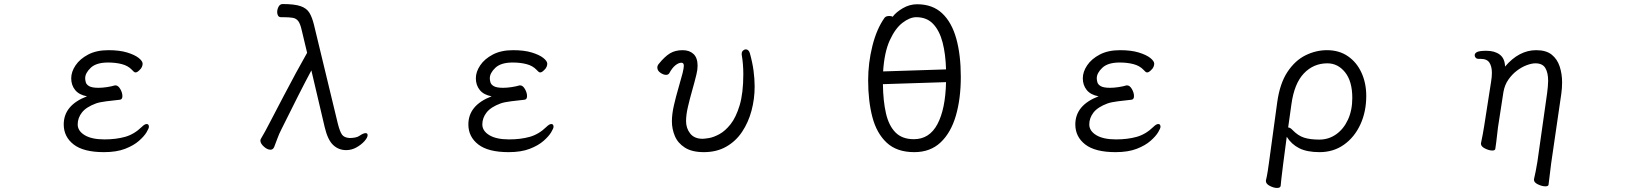

<svg xmlns="http://www.w3.org/2000/svg" viewBox="-20 -734 8040 949"><path d="M551 -312Q564 -312 574.5 -294Q585 -276 585 -259Q585 -242 572 -241Q541 -238 506.5 -233.5Q472 -229 455 -223Q406 -205 385 -178Q364 -151 364 -119Q364 -87 398.5 -66Q433 -45 496 -45Q553 -45 598 -57.5Q643 -70 681 -107Q695 -121 705 -121Q716 -121 716 -107Q716 -100 704.5 -80.5Q693 -61 667 -38Q641 -15 598.5 1.5Q556 18 494 18Q393 18 344 -20Q295 -58 295 -119Q295 -214 410 -258Q371 -265 351.5 -289Q332 -313 332 -347Q332 -379 353.5 -411Q375 -443 416 -464.5Q457 -486 516 -486Q571 -486 608.5 -474.5Q646 -463 665.5 -447.5Q685 -432 685 -419Q685 -412 681.5 -403.5Q678 -395 669 -387Q658 -376 650 -376Q645 -376 641 -380Q637 -384 632 -389Q613 -409 582.5 -417Q552 -425 514 -425Q456 -425 428.5 -399Q401 -373 401 -347Q401 -339 404 -327.5Q407 -316 421 -308Q435 -300 467 -300Q486 -300 509 -303.5Q532 -307 548 -312Z M1712 -52Q1723 -52 1736 -54.5Q1749 -57 1757 -63Q1776 -76 1787 -76Q1797 -76 1797 -66Q1797 -54 1781.5 -36.5Q1766 -19 1742 -5.5Q1718 8 1691 8Q1654 8 1627 -17Q1600 -42 1585 -105L1519 -386Q1490 -332 1453 -259Q1416 -186 1372 -97Q1359 -72 1350.5 -48Q1342 -24 1335 -7Q1329 6 1317 6Q1301 6 1284 -9.5Q1267 -25 1267 -39Q1267 -43 1269 -47Q1280 -65 1291.5 -86.5Q1303 -108 1316 -133Q1348 -194 1380 -255.5Q1412 -317 1442.5 -373Q1473 -429 1498 -473L1471 -586Q1464 -617 1454 -630Q1444 -643 1427 -646Q1410 -649 1380 -649H1369Q1359 -649 1354.5 -656.5Q1350 -664 1350 -674Q1350 -688 1357 -701Q1364 -714 1377 -714Q1436 -714 1466 -703.5Q1496 -693 1509.5 -670.5Q1523 -648 1532 -611L1650 -122Q1660 -83 1670.5 -68.5Q1681 -54 1706 -52Z M2551 -312Q2564 -312 2574.5 -294Q2585 -276 2585 -259Q2585 -242 2572 -241Q2541 -238 2506.5 -233.5Q2472 -229 2455 -223Q2406 -205 2385 -178Q2364 -151 2364 -119Q2364 -87 2398.5 -66Q2433 -45 2496 -45Q2553 -45 2598 -57.5Q2643 -70 2681 -107Q2695 -121 2705 -121Q2716 -121 2716 -107Q2716 -100 2704.5 -80.5Q2693 -61 2667 -38Q2641 -15 2598.5 1.5Q2556 18 2494 18Q2393 18 2344 -20Q2295 -58 2295 -119Q2295 -214 2410 -258Q2371 -265 2351.5 -289Q2332 -313 2332 -347Q2332 -379 2353.5 -411Q2375 -443 2416 -464.5Q2457 -486 2516 -486Q2571 -486 2608.5 -474.5Q2646 -463 2665.5 -447.5Q2685 -432 2685 -419Q2685 -412 2681.5 -403.5Q2678 -395 2669 -387Q2658 -376 2650 -376Q2645 -376 2641 -380Q2637 -384 2632 -389Q2613 -409 2582.5 -417Q2552 -425 2514 -425Q2456 -425 2428.5 -399Q2401 -373 2401 -347Q2401 -339 2404 -327.5Q2407 -316 2421 -308Q2435 -300 2467 -300Q2486 -300 2509 -303.5Q2532 -307 2548 -312Z M3646 -468Q3646 -478 3652.5 -484Q3659 -490 3666 -490Q3680 -490 3686 -472Q3699 -426 3704.5 -385Q3710 -344 3710 -306Q3710 -245 3694.5 -187Q3679 -129 3648 -82.5Q3617 -36 3569.5 -9Q3522 18 3459 18Q3400 18 3365 -4.5Q3330 -27 3315.5 -62Q3301 -97 3301 -134Q3301 -170 3311 -213.5Q3321 -257 3333.5 -299.5Q3346 -342 3354 -373Q3360 -399 3360 -409Q3360 -424 3348 -424Q3334 -424 3318 -411Q3302 -398 3288 -372Q3283 -364 3272 -364Q3259 -364 3244 -374.5Q3229 -385 3229 -400Q3229 -410 3236 -418Q3265 -454 3291 -470Q3317 -486 3354 -486Q3388 -486 3408 -467Q3428 -448 3428 -409Q3428 -389 3422 -365Q3413 -328 3401 -286Q3389 -244 3380 -205Q3371 -166 3371 -135Q3371 -100 3391.5 -74Q3412 -48 3453 -48Q3461 -48 3483.5 -51.5Q3506 -55 3535 -70.5Q3564 -86 3591 -120Q3618 -154 3636 -214Q3654 -274 3654 -368Q3654 -392 3652 -416.5Q3650 -441 3646 -464Z M4392 -651Q4409 -674 4442.5 -693.5Q4476 -713 4513 -713Q4589 -713 4636.5 -668.5Q4684 -624 4706.5 -543.5Q4729 -463 4729 -354Q4729 -246 4704.5 -162Q4680 -78 4629 -30Q4578 18 4499 18Q4413 18 4363 -28.5Q4313 -75 4292 -155Q4271 -235 4271 -337Q4271 -423 4292 -507Q4313 -591 4352 -646Q4356 -651 4362 -653Q4368 -655 4375 -655Q4387 -655 4392 -651ZM4656 -391Q4654 -466 4639 -524Q4624 -582 4592.5 -615.5Q4561 -649 4509 -649Q4477 -649 4441 -621.5Q4405 -594 4378 -535Q4351 -476 4345 -381ZM4344 -318Q4345 -235 4359 -174Q4373 -113 4406 -79.5Q4439 -46 4497 -46Q4574 -46 4613.5 -120.5Q4653 -195 4656 -328Z M5551 -312Q5564 -312 5574.5 -294Q5585 -276 5585 -259Q5585 -242 5572 -241Q5541 -238 5506.5 -233.5Q5472 -229 5455 -223Q5406 -205 5385 -178Q5364 -151 5364 -119Q5364 -87 5398.5 -66Q5433 -45 5496 -45Q5553 -45 5598 -57.5Q5643 -70 5681 -107Q5695 -121 5705 -121Q5716 -121 5716 -107Q5716 -100 5704.5 -80.5Q5693 -61 5667 -38Q5641 -15 5598.5 1.5Q5556 18 5494 18Q5393 18 5344 -20Q5295 -58 5295 -119Q5295 -214 5410 -258Q5371 -265 5351.5 -289Q5332 -313 5332 -347Q5332 -379 5353.5 -411Q5375 -443 5416 -464.5Q5457 -486 5516 -486Q5571 -486 5608.5 -474.5Q5646 -463 5665.5 -447.5Q5685 -432 5685 -419Q5685 -412 5681.5 -403.5Q5678 -395 5669 -387Q5658 -376 5650 -376Q5645 -376 5641 -380Q5637 -384 5632 -389Q5613 -409 5582.5 -417Q5552 -425 5514 -425Q5456 -425 5428.5 -399Q5401 -373 5401 -347Q5401 -339 5404 -327.5Q5407 -316 5421 -308Q5435 -300 5467 -300Q5486 -300 5509 -303.5Q5532 -307 5548 -312Z M6237 158Q6242 138 6246 112.5Q6250 87 6252 71L6293 -229Q6306 -322 6343.5 -378.5Q6381 -435 6432.5 -460.5Q6484 -486 6539 -486Q6599 -486 6642.5 -456Q6686 -426 6709.5 -374.5Q6733 -323 6733 -260Q6733 -182 6704 -119Q6675 -56 6623 -19Q6571 18 6502 18Q6440 18 6401.5 -1.5Q6363 -21 6340 -58L6322 79Q6321 88 6318.5 108Q6316 128 6313.5 149Q6311 170 6310 184Q6309 195 6292 195Q6276 195 6256.5 185Q6237 175 6237 161ZM6347 -104Q6357 -104 6369 -91Q6396 -63 6426 -53.5Q6456 -44 6501 -44Q6547 -44 6584 -70Q6621 -96 6642.5 -142.5Q6664 -189 6664 -250Q6664 -332 6628.5 -376.5Q6593 -421 6541 -421Q6472 -421 6424.5 -371Q6377 -321 6363 -218Z M7634 179Q7633 187 7618 187Q7602 187 7582 177.5Q7562 168 7562 155V152Q7566 135 7570.5 112.5Q7575 90 7579 65L7627 -274Q7629 -291 7630.5 -306Q7632 -321 7632 -334Q7632 -375 7618 -398Q7604 -421 7569 -421Q7551 -421 7526.5 -412Q7502 -403 7478 -385Q7454 -367 7435.5 -340.5Q7417 -314 7411 -279L7384 -104Q7383 -95 7380.5 -74Q7378 -53 7375.5 -31.5Q7373 -10 7371 1Q7370 10 7356 10Q7340 10 7320 0Q7300 -10 7300 -23V-26Q7304 -44 7309 -71Q7314 -98 7316 -112L7350 -330Q7352 -342 7353 -353Q7354 -364 7354 -374Q7354 -405 7342 -424Q7330 -443 7299 -443H7289Q7279 -443 7274 -448.5Q7269 -454 7269 -461Q7269 -471 7281 -477Q7293 -483 7327 -483Q7368 -483 7393 -464Q7418 -445 7419 -405Q7488 -486 7573 -486Q7622 -486 7649.5 -464Q7677 -442 7689 -405.5Q7701 -369 7701 -327Q7701 -313 7700 -298.5Q7699 -284 7697 -270L7647 73Z"/></svg>

Font: QiushuiShotai
Style: Regular
Weight: 600
Designer: Fontworks Inc.
Foundry: Fontworks Inc.
Version: Version 1.250